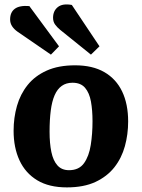

<svg xmlns="http://www.w3.org/2000/svg" viewBox="-20 -818 631 854"><path d="M277.5 15.5Q198 15.5 145.5 -16.2Q93 -48 66.7 -104.8Q40.5 -161.5 40.5 -236.5Q40.5 -294.5 55.5 -347Q70.5 -399.5 103 -440Q135.5 -480.5 187.8 -504Q240 -527.5 314 -527.5Q391.5 -527.5 444 -497.3Q496.5 -467 523.3 -411Q550 -355 550 -277.5Q550 -220.5 535.5 -167.8Q521 -115 488.8 -74Q456.5 -33 404.5 -8.7Q352.5 15.5 277.5 15.5ZM287 -61Q331.5 -61 353.8 -92.3Q376 -123.5 383.7 -173.3Q391.5 -223 391.5 -278.5Q391.5 -328 384.5 -366.5Q377.5 -405 358.3 -427.5Q339 -450 302.5 -450Q274.5 -450 254.8 -436Q235 -422 223 -394.5Q211 -367 205.8 -326.3Q200.5 -285.5 200.5 -232Q200.5 -180.5 208.5 -142Q216.5 -103.5 235.5 -82.3Q254.5 -61 287 -61ZM248 -685Q234 -696.5 225 -709Q216 -721.5 216 -739Q216 -769.5 237.2 -786.5Q258.5 -803.5 299.5 -796L422.5 -612L384.5 -575ZM58 -677Q42.5 -688 33.7 -701.5Q25 -715 25 -731.5Q25 -763.5 46 -779Q67 -794.5 110.5 -791L242.5 -612L206.5 -575Z"/></svg>

Font: Literata
Style: Italic
Weight: 400
Italic angle: -2°
Designer: Latin by Veronika Burian and Jose Scaglione. Greek by Irene Vlachou. Cyrillic by Vera Evstafieva
Foundry: TypeTogether
Version: Version 3.103;gftools[0.9.29]